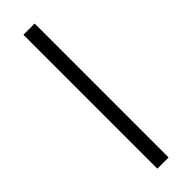

<svg xmlns="http://www.w3.org/2000/svg" viewBox="-272 -806 811 811"><g transform="rotate(-45 133.5 -400.0)"><path d="M100 0V-800H167V0Z"/></g></svg>

Font: Dune Rise
Style: Regular
Weight: 400
Version: Version 001.000